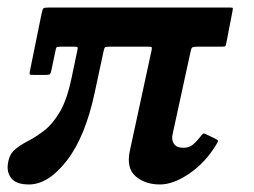

<svg xmlns="http://www.w3.org/2000/svg" viewBox="-48 -480 676 510"><path d="M569.5 -450 553.5 -367.5Q552 -359.5 550.8 -357.8Q549.5 -356 541 -356H477Q464 -356 461.8 -353.2Q459.5 -350.5 457 -337.5L410.5 -123.5Q407 -108.5 414 -98Q421 -87.5 439 -87.5Q451 -87.5 460 -92.8Q469 -98 483.5 -116Q489 -123 491.2 -124.8Q493.5 -126.5 501 -122.5L523 -112Q530 -108.5 531 -106.5Q532 -104.5 526.5 -96Q497.5 -48 455 -19Q412.5 10 377 10Q337 10 312 -12Q287 -34 297 -80L354 -343.5Q356 -352 355.2 -354Q354.5 -356 346 -356H241.5Q232.5 -356 230.8 -354.2Q229 -352.5 227 -343.5L204 -236Q179 -117.5 129.8 -53.8Q80.5 10 29 10Q-4.5 10 -17.5 -6Q-30.5 -22 -27 -45Q-23.5 -70 -8.8 -82.5Q6 -95 26.5 -105.5Q47 -116 69.2 -133Q91.5 -150 110.8 -182.5Q130 -215 142 -272.5L157 -344Q159 -352 158.2 -354Q157.5 -356 149.5 -356H111Q103 -356 101.8 -353.8Q100.5 -351.5 99 -343.5L89 -295.5Q87 -286 85 -283.5Q83 -281 73 -281H41Q31.5 -281 30.8 -282.8Q30 -284.5 32 -294L62.5 -444Q65 -456.5 67.8 -458.2Q70.5 -460 83 -460H561Q569 -460 570 -459Q571 -458 569.5 -450Z"/></svg>

Font: Besley* Narrow Medium
Style: Italic
Weight: 500
Width: 4
Italic angle: -13°
Designer: Owen Earl
Foundry: indestructible type*
Version: Version 3.000; ttfautohint (v1.8.3)